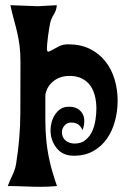

<svg xmlns="http://www.w3.org/2000/svg" viewBox="-20 -721 497 741"><path d="M126 -697 199 -701Q199 -684 187.5 -665Q176 -646 173 -629Q164 -582 161 -536Q161 -521 166 -521.5Q171 -522 181.5 -528Q192 -534 207 -542Q222 -550 243 -550Q291 -550 326.5 -532.5Q362 -515 386 -485Q410 -455 422 -415.5Q434 -376 434 -332Q434 -293 424 -255Q414 -217 393.5 -187Q373 -157 341 -138.5Q309 -120 265 -120Q222 -120 198.5 -149.5Q175 -179 175 -219Q175 -233 179 -248.5Q183 -264 191.5 -277.5Q200 -291 213 -300Q226 -309 245 -309Q279 -310 296 -286Q313 -262 299 -219Q290 -236 280 -242Q270 -248 253 -248Q239 -248 229 -236.5Q219 -225 219 -211Q219 -190 233.5 -178.5Q248 -167 268 -167Q294 -167 310.5 -181Q327 -195 336 -215Q345 -235 348.5 -258.5Q352 -282 352 -302Q352 -327 346.5 -350Q341 -373 329 -390Q317 -407 297 -417.5Q277 -428 249 -428Q212 -428 186.5 -408Q161 -388 155 -355Q155 -301 155 -258.5Q155 -216 159 -176.5Q163 -137 172.5 -95.5Q182 -54 200 -3Q168 0 138 0Q106 0 74 -1.5Q42 -3 10 -3Q18 -25 28 -45Q38 -65 42 -88Q58 -185 58.5 -284.5Q59 -384 59 -482Q59 -518 55.5 -544.5Q52 -571 46.5 -595Q41 -619 34 -644Q27 -669 20 -701Z"/></svg>

Font: Fette Mikado
Style: Regular
Weight: 400
Designer: Peter Wiegel
Foundry: Peter Wiegel
Version: Version 1.000